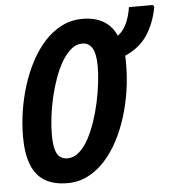

<svg xmlns="http://www.w3.org/2000/svg" viewBox="-54 -810 786 869"><g transform="rotate(-5 339.0 -375.0)"><path d="M217.8 9.8Q156.2 9.8 115.7 -14.4Q75.2 -38.6 55.2 -88.9Q35.2 -139.2 35.2 -216.8Q35.2 -273.9 44.4 -333.5Q53.7 -393.1 71.8 -450Q89.8 -506.8 116.5 -556.6Q143.1 -606.4 178 -644.3Q212.9 -682.1 255.9 -703.6Q298.8 -725.1 349.1 -725.1Q405.8 -725.1 444.3 -702.4Q482.9 -679.7 502.9 -634.8Q528.8 -654.8 543.5 -687.5Q558.1 -720.2 564 -759.8H673.8L678.2 -750Q664.6 -677.2 629.4 -624Q594.2 -570.8 527.8 -542Q528.8 -532.7 528.8 -522.7Q528.8 -512.7 528.8 -502Q528.8 -443.8 519.8 -383.5Q510.7 -323.2 492.9 -265.9Q475.1 -208.5 448.7 -158.7Q422.4 -108.9 387.7 -71Q353 -33.2 310.5 -11.7Q268.1 9.8 217.8 9.8ZM228 -102.1Q255.9 -102.1 279.5 -122.3Q303.2 -142.6 322.3 -177Q341.3 -211.4 356 -254.4Q370.6 -297.4 380.4 -342.5Q390.1 -387.7 395 -429.9Q399.9 -472.2 399.9 -504.9Q399.9 -560.5 384.5 -587.2Q369.1 -613.8 338.9 -613.8Q311.5 -613.8 288.3 -594.5Q265.1 -575.2 245.8 -542.5Q226.6 -509.8 211.7 -468.5Q196.8 -427.2 186.5 -382.6Q176.3 -337.9 171.1 -294.7Q166 -251.5 166 -215.8Q166 -172.9 172.9 -147.9Q179.7 -123 193.6 -112.5Q207.5 -102.1 228 -102.1Z"/></g></svg>

Font: Open Sans Condensed
Style: Italic
Weight: 400
Width: 3
Italic angle: -12°
Designer: Monotype Design Team
Foundry: Monotype Imaging Inc.
Version: Version 3.000